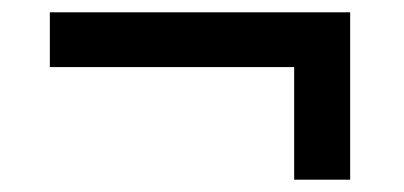

<svg xmlns="http://www.w3.org/2000/svg" viewBox="-20 -370 656 312"><path d="M458 -78V-261H61V-350H549V-78Z"/></svg>

Font: Plexus Sans Medium
Style: Regular
Weight: 500
Version: Version 2.001;PS 002.001;hotconv 1.0.70;makeotf.lib2.5.58329